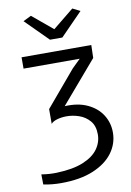

<svg xmlns="http://www.w3.org/2000/svg" viewBox="-104 -1031 752 1101"><g transform="rotate(-10 272.5 -480.5)"><path d="M160 7Q108 7 58 -3L57 -62Q103.5 -54.5 146 -56Q240.5 -59 300.2 -83.5Q360 -108 388 -147Q416 -186 416 -232Q416 -281.5 391 -310.8Q366 -340 328.8 -352.8Q291.5 -365.5 255 -365Q225 -364.5 200.8 -357.2Q176.5 -350 166 -337V-423L340 -629L389 -677H62V-743H468L466 -668L257 -424Q334.5 -428 389.5 -402.2Q444.5 -376.5 473.8 -330.5Q503 -284.5 503 -228Q503 -163.5 464 -110.2Q425 -57 348.5 -25Q272 7 160 7ZM240 -814 109 -945 156 -968 275 -869 397 -968 441 -946 312 -814Z"/></g></svg>

Font: Merriweather Sans Light
Style: Regular
Weight: 300
Designer: Eben Sorkin
Foundry: Eben Sorkin
Version: Version 2.001; ttfautohint (v1.8.3)